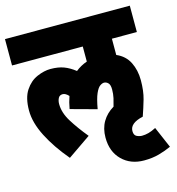

<svg xmlns="http://www.w3.org/2000/svg" viewBox="-110 -717 861 936"><g transform="rotate(-15 320.5 -248.5)"><path d="M349 -31Q349 -77 369 -111Q389 -145 426 -167Q432 -187 436.5 -207Q441 -227 441 -250Q441 -274 431.5 -283Q422 -292 411 -292Q402 -292 390.5 -284Q379 -276 368 -251Q357 -226 348 -175L216 -211Q222 -245 232 -273Q216 -290 202 -290Q186 -290 179.5 -277Q173 -264 173 -248Q173 -204 201.5 -158Q230 -112 272 -61L156 19Q95 -53 59 -123.5Q23 -194 23 -255Q23 -319 47.5 -356Q72 -393 108 -408.5Q144 -424 176 -424Q215 -424 243 -413.5Q271 -403 299 -381Q325 -402 357 -413V-489H0V-622H630V-489H504V-407Q548 -388 568 -348Q588 -308 588 -257Q588 -203 576.5 -163Q565 -123 551 -83Q484 -68 484 -28Q484 -7 497.5 -0.5Q511 6 524 6Q540 6 557 1.5Q574 -3 595 -14L641 93Q613 106 579 115.5Q545 125 503 125Q435 125 392 82.5Q349 40 349 -31Z"/></g></svg>

Font: Noto Sans Devanagari UI ExtraCondensed Black
Style: Regular
Weight: 900
Width: 2
Designer: Jelle Bosma - Monotype Design Team
Foundry: Monotype Imaging Inc.
Version: Version 2.003